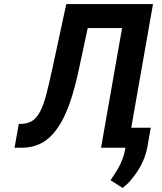

<svg xmlns="http://www.w3.org/2000/svg" viewBox="-20 -731 802 950"><path d="M737 -711H308L239 -391C228 -340 218 -297 209 -263C200 -229 190 -201 179 -180C158 -140 134 -122 90 -118H73L52 0H84C163 0 216 -31 258 -88C313 -162 344 -266 371 -391L414 -592H584L480 0H612ZM527 161 587 199C602 187 616 174 629 158C663 118 697 64 709 -3L726 -99H618L600 4C588 74 557 115 527 161Z"/></svg>

Font: Asimov
Style: NarIt
Weight: 500
Designer: Google
Version: Version 2.000980; 2014